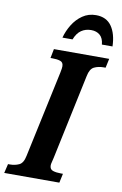

<svg xmlns="http://www.w3.org/2000/svg" viewBox="-122 -993 665 1050"><g transform="rotate(10 210.5 -468.5)"><path d="M-21 0 -9 -51H2Q29 -51 52 -61.5Q75 -72 83 -113L186 -594Q189 -608 190 -616.5Q191 -625 191 -629Q191 -651 174 -657Q157 -663 130 -663H119L129 -714H436L425 -663H414Q385 -663 362 -652Q339 -641 331 -600L231 -128Q228 -114 225 -103Q222 -92 222 -85Q222 -63 240 -57Q258 -51 285 -51H296L285 0ZM164 -784Q174 -822 195.5 -857Q217 -892 249.5 -914.5Q282 -937 324 -937Q382 -937 411 -895.5Q440 -854 442 -784H383Q380 -819 361 -835.5Q342 -852 312 -852Q281 -852 257.5 -836Q234 -820 220 -784Z"/></g></svg>

Font: Noto Serif Condensed
Style: Bold Italic
Weight: 700
Width: 3
Italic angle: -12°
Designer: Monotype Design Team
Foundry: Monotype Imaging Inc.
Version: Version 2.014